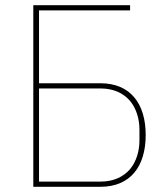

<svg xmlns="http://www.w3.org/2000/svg" viewBox="-20 -718 645 738"><path d="M108 -698H480V-678H130V-398H366C481 -398 540 -320 540 -199C540 -78 481 0 366 0H108ZM366 -20C418 -20 455 -39 480 -68C504 -97 516 -137 516 -178V-220C516 -261 504 -301 480 -330C455 -359 418 -378 366 -378H130V-20Z"/></svg>

Font: Plexus Sans Thin
Style: Regular
Weight: 250
Version: Version 2.001;PS 002.001;hotconv 1.0.70;makeotf.lib2.5.58329